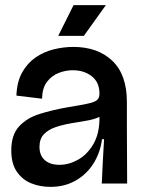

<svg xmlns="http://www.w3.org/2000/svg" viewBox="-20 -716 554 749"><path d="M177 13Q136 13 101.5 -1Q67 -15 45.5 -46.5Q24 -78 24 -129Q24 -190 54.5 -223Q85 -256 134.5 -271.5Q184 -287 241 -297Q296 -306 323.5 -312Q351 -318 359.5 -326.5Q368 -335 368 -351Q368 -395 338 -418.5Q308 -442 264 -442Q236 -442 209 -431.5Q182 -421 163.5 -397Q145 -373 144 -331L44 -343Q46 -397 66.5 -433.5Q87 -470 119 -492Q151 -514 189.5 -523.5Q228 -533 266 -533Q361 -533 418 -479Q475 -425 475 -318V-221Q475 -166 475.5 -110.5Q476 -55 476 0H377Q379 -43 381 -84.5Q383 -126 386 -173H378Q371 -120 344.5 -78Q318 -36 275 -11.5Q232 13 177 13ZM212 -73Q249 -73 284.5 -93Q320 -113 343.5 -152.5Q367 -192 368 -250V-260Q347 -250 316.5 -245Q286 -240 254.5 -234.5Q223 -229 195.5 -219.5Q168 -210 151 -192Q134 -174 134 -143Q134 -110 154.5 -91.5Q175 -73 212 -73ZM307 -576H207L267 -696H393Z"/></svg>

Font: Bricolage Grotesque 96pt Medium
Style: Regular
Weight: 500
Designer: Mathieu Triay
Foundry: Atelier Triay
Version: Version 1.001; ttfautohint (v1.8.4.7-5d5b);gftools[0.9.33.de